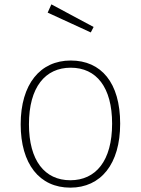

<svg xmlns="http://www.w3.org/2000/svg" viewBox="-20 -851 647 882"><path d="M216 -831 199 -793 397 -702 410 -727ZM305 -573C165 -573 75 -465 75 -280C75 -98 161 11 303 11C443 11 532 -97 532 -283C532 -471 445 -573 305 -573ZM305 -540C423 -540 495 -450 495 -283C495 -112 420 -23 303 -23C185 -23 113 -114 113 -280C113 -451 188 -540 305 -540Z"/></svg>

Font: Glow Sans SC Normal ExtraLight
Style: Regular
Weight: 200
Designer: Ryoko NISHIZUKA (kana, bopomofo & ideographs); Paul D. Hunt (Latin, Greek & Cyrillic); Sandoll Communications, Soo-young
Version: Version 0.93